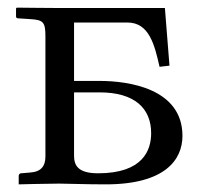

<svg xmlns="http://www.w3.org/2000/svg" viewBox="-20 -481 522 503"><path d="M458 -125C458 -249 317 -269 241 -269H174V-422H314C371 -422 385 -363 398 -306L424 -309L412 -460H136C106 -460 24 -461 24 -461L22 -459V-438C22 -435 24 -433 27 -433L58 -431C94 -429 99 -423 99 -385V-71C99 -46 88 -31 59 -29L35 -27C31 -27 30 -24 29 -21V2C29 2 104 0 135 0C159 0 201 2 257 2C413 2 458 -63 458 -125ZM174 -239H241C333 -239 376 -197 376 -132C376 -88 355 -27 237 -27C184 -27 174 -48 174 -73Z"/></svg>

Font: Linux Libertine O C
Style: Regular
Weight: 400
Designer: Philipp H. Poll
Foundry: Philipp H. Poll
Version: Version 4.0.3